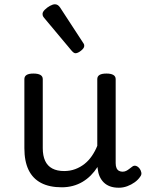

<svg xmlns="http://www.w3.org/2000/svg" viewBox="-20 -859 685 898"><path d="M269 17Q211 17 172 -3.5Q133 -24 113.5 -64.5Q94 -105 94 -166V-489Q94 -502 104.5 -508.5Q115 -515 136 -515Q158 -515 169 -508.5Q180 -502 180 -489V-166Q180 -131 191 -107Q202 -83 224.5 -71Q247 -59 280 -59Q308 -59 332 -68Q356 -77 375.5 -92.5Q395 -108 410 -130Q425 -152 435 -177V-489Q435 -502 445.5 -508.5Q456 -515 478 -515Q499 -515 510 -508.5Q521 -502 521 -489V-96Q521 -82 525 -73Q529 -64 536.5 -60Q544 -56 553 -56Q562 -56 569.5 -59.5Q577 -63 584.5 -69Q592 -75 599 -80Q607 -86 616.5 -83Q626 -80 634 -69Q639 -62 641 -52Q643 -42 636 -33Q626 -18 610 -6.5Q594 5 575 12Q556 19 536 19Q512 19 494.5 12.5Q477 6 465 -6Q453 -18 446 -34Q439 -50 437 -69L436 -78Q422 -56 404.5 -38.5Q387 -21 366 -8.5Q345 4 320.5 10.5Q296 17 269 17ZM333 -610Q329 -610 324.5 -613Q320 -616 314 -623L191 -770Q184 -778 181.5 -782.5Q179 -787 179 -794Q179 -803 189.5 -813.5Q200 -824 213.5 -831.5Q227 -839 237 -839Q251 -839 261 -824L368 -660Q373 -653 373.5 -650Q374 -647 374 -644Q374 -634 359 -622Q344 -610 333 -610Z"/></svg>

Font: Playwrite ES
Style: Regular
Weight: 400
Designer: Veronika Burian, José Scaglione
Foundry: TypeTogether
Version: Version 1.002